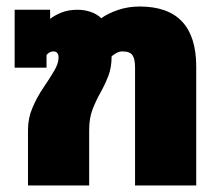

<svg xmlns="http://www.w3.org/2000/svg" viewBox="-20 -570 668 590"><path d="M66 0V-171Q66 -207 80 -239.5Q94 -272 113 -300Q132 -328 146 -351.5Q160 -375 160 -393Q160 -412 144 -412Q132 -412 123 -401V-362H25V-540H134V-512Q148 -523 169 -531.5Q190 -540 219 -540Q239 -540 258.5 -533.5Q278 -527 291 -514Q312 -529 343 -539.5Q374 -550 409 -550Q583 -550 583 -365V0H395V-363Q395 -389 387 -400.5Q379 -412 356 -412Q347 -412 338.5 -407.5Q330 -403 323 -397Q323 -362 312.5 -335.5Q302 -309 288.5 -285Q275 -261 264.5 -234Q254 -207 254 -170V0Z"/></svg>

Font: Kanit
Style: Bold
Weight: 700
Designer: Katatrad Team
Foundry: CadsonDemak
Version: Version 2.000; ttfautohint (v1.8.3)